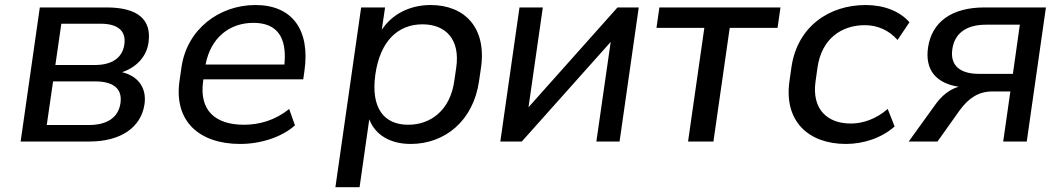

<svg xmlns="http://www.w3.org/2000/svg" viewBox="-20 -569 4249 772"><path d="M339.8 0C464.8 0 547.4 -56.2 561 -149.9C570.3 -214.8 536.6 -262.7 470.7 -278.8C528.3 -297.9 569.3 -341.3 577.1 -397.5C590.3 -489.7 535.6 -539.1 407.7 -539.1H140.1L63 0ZM193.4 -241.7H362.8C436.5 -241.7 472.7 -211.9 464.4 -154.3C456.1 -96.7 411.1 -66.4 337.4 -66.4H168ZM226.6 -473.6H385.3C454.6 -473.6 487.8 -443.8 480 -390.6C472.7 -336.9 430.7 -307.6 361.3 -307.6H202.6Z M945.8 9.8C1026.9 9.8 1111.8 -16.6 1166 -64.9L1142.6 -130.9C1087.4 -85.9 1023.9 -67.4 960.9 -67.4C846.7 -67.4 779.8 -124 796.9 -243.2L797.9 -250H1199.2L1204.1 -283.7C1228 -450.2 1153.8 -548.8 1007.3 -548.8C861.3 -548.8 731.4 -451.7 709.5 -297.4L701.7 -243.2C678.7 -80.6 782.2 9.8 945.8 9.8ZM999 -477.1C1091.8 -477.1 1134.8 -421.9 1123.5 -309.6H806.6C827.1 -417.5 902.8 -477.1 999 -477.1Z M1425.8 183.6 1464.8 -89.4C1488.3 -26.4 1549.3 9.8 1631.3 9.8C1768.1 9.8 1883.3 -82.5 1906.2 -243.2L1914.1 -297.4C1937 -458 1848.1 -548.8 1711.4 -548.8C1628.9 -548.8 1556.6 -512.7 1515.1 -449.2L1528.3 -539.1H1432.1L1328.6 183.6ZM1621.1 -67.4C1523.4 -67.4 1470.2 -135.3 1489.3 -270C1508.8 -405.3 1581.1 -471.2 1678.7 -471.2C1769.5 -471.2 1831.1 -413.6 1814.5 -297.4L1806.6 -243.2C1790 -125.5 1711.9 -67.4 1621.1 -67.4Z M2078.1 0 2435.5 -400.4 2377.9 0H2471.2L2548.3 -539.1H2462.9L2105 -137.7L2162.6 -539.1H2068.8L1991.7 0Z M2848.6 0 2914.1 -457H3106.4L3118.2 -539.1H2631.3L2619.6 -457H2812L2746.6 0Z M3381.3 9.8C3451.2 9.8 3524.4 -13.7 3577.1 -60.5L3549.3 -130.9C3502.9 -90.3 3449.2 -72.3 3400.9 -72.3C3305.2 -72.3 3243.2 -130.9 3259.3 -242.7L3267.1 -297.9C3283.2 -411.1 3361.3 -467.8 3457.5 -467.8C3508.3 -467.8 3554.7 -447.3 3588.9 -408.2L3636.7 -479.5C3598.6 -523.4 3535.2 -548.8 3460.9 -548.8C3312.5 -548.8 3185.5 -461.4 3162.1 -297.9L3154.3 -242.7C3131.3 -81.5 3231 9.8 3381.3 9.8Z M3749.5 0 3839.8 -127C3875 -174.3 3914.6 -201.2 3969.2 -201.2H4042.5L4013.7 0H4108.4L4185.5 -539.1H3938.5C3807.1 -539.1 3726.6 -481.4 3711.4 -377.4C3698.7 -287.6 3743.7 -234.4 3834.5 -220.2C3798.8 -210 3766.6 -184.6 3741.2 -148.9L3633.8 0ZM3917 -272C3837.9 -272 3799.8 -307.1 3809.1 -371.1C3817.9 -434.1 3864.3 -469.7 3944.8 -469.7H4080.6L4052.7 -272Z"/></svg>

Font: Winston
Style: Italic
Weight: 400
Italic angle: -8.13011°
Designer: Vernon Adams, Kim Jin-seong, David Berlow, Cristiano Sobral
Foundry: The Winston Project Authors
Version: Version 3.004